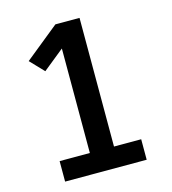

<svg xmlns="http://www.w3.org/2000/svg" viewBox="-109 -825 819 914"><g transform="rotate(-15 300.0 -367.5)"><path d="M99 0V-101H248V-616L144 -532L80 -599L248 -735H367V-101H501V0Z"/></g></svg>

Font: Iosevka Slab Extended
Style: Bold
Weight: 700
Width: 7
Monospace: yes
Designer: Belleve Invis
Foundry: Belleve Invis
Version: Version 11.1.0; ttfautohint (v1.8.3)